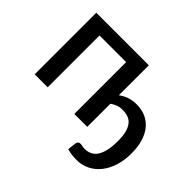

<svg xmlns="http://www.w3.org/2000/svg" viewBox="-153 -726 1124 1124"><g transform="rotate(45 409.0 -164.0)"><path d="M581.5 102C572.8 102 565.4 101.2 559.3 99.8C553.1 98.2 548 97.5 544 97.5C536.7 97.5 531.1 99.3 527.2 103C523.4 106.7 521.2 111.5 520.5 117.5C519.8 123.2 519.2 128.1 518.8 132.2C518.2 136.4 517.8 140.5 517.2 144.5C516.8 148.5 516.2 152.7 515.8 157C515.2 161.3 514.8 166.2 514.5 171.5C528.5 175.2 541.8 177.8 554.5 179.2C567.2 180.8 580 181.5 593 181.5C621.3 181.5 647.8 175.6 672.2 163.8C696.8 151.9 718 134.9 736 112.8C754 90.6 768.2 63.8 778.5 32.5C788.8 1.2 794 -34 794 -73C794 -107.3 790 -138.4 782 -166.3C774 -194.1 762.2 -217.8 746.8 -237.3C731.2 -256.8 712.2 -271.8 689.5 -282.3C666.8 -292.8 640.8 -298 611.5 -298C589.2 -298 568.9 -294.8 550.8 -288.5C532.6 -282.2 515.8 -273.2 500.5 -261.5V-510H65.5V0H173V-429H393.5V0H500.5V-191.5C510.2 -198.2 520.8 -204.1 532.5 -209.2C544.2 -214.4 559.2 -217 577.5 -217C593.8 -217 608.7 -214.7 622.2 -210C635.7 -205.3 647.2 -197.2 656.7 -185.8C666.2 -174.2 673.6 -159 678.7 -140C683.9 -121 686.5 -97 686.5 -68C686.5 -36.3 683.9 -9.8 678.7 11.8C673.6 33.2 666.3 50.8 657 64.2C647.7 77.8 636.6 87.4 623.7 93.2C610.9 99.1 596.8 102 581.5 102Z"/></g></svg>

Font: Lato Semibold
Style: Regular
Weight: 600
Designer: Lukasz Dziedzic
Foundry: tyPoland Lukasz Dziedzic
Version: Version 2.006; 2014-01-15